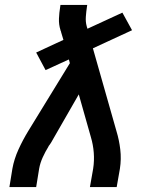

<svg xmlns="http://www.w3.org/2000/svg" viewBox="-20 -755 640 775"><path d="M18 0 30 -74Q37 -113 54.5 -151.5Q72 -190 94 -226L262 -500L258 -515L164 -472L126 -543L236 -594L227 -624Q227 -626 226 -628.5Q225 -631 224 -633Q224 -633 224 -633Q224 -633 224 -633V-634Q217 -656 218 -680Q219 -704 223 -728L224 -735H332L331 -728Q328 -708 326.5 -687.5Q325 -667 330 -649L333 -639L474 -704L513 -633L355 -560L450 -226Q461 -190 465.5 -151.5Q470 -113 464 -74L451 0H343L356 -74Q361 -106 358.5 -138.5Q356 -171 347 -201L298 -374L186 -179Q183 -175 181 -171.5Q179 -168 176 -165V-164Q163 -143 152.5 -120Q142 -97 138 -74L126 0Z"/></svg>

Font: Iosevka Curly SmBdExObl
Style: Regular
Weight: 600
Width: 7
Italic angle: -9°
Monospace: yes
Designer: Belleve Invis
Foundry: Belleve Invis
Version: Version 11.1.0; ttfautohint (v1.8.3)